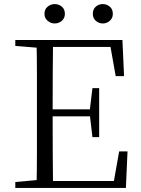

<svg xmlns="http://www.w3.org/2000/svg" viewBox="-20 -921 689 941"><path d="M248 -806Q229 -806 213.5 -819Q198 -832 198 -853Q198 -876 213.5 -888.5Q229 -901 248 -901Q268 -901 283 -888.5Q298 -876 298 -853Q298 -832 283 -819Q268 -806 248 -806ZM484 -806Q464 -806 449.5 -819Q435 -832 435 -853Q435 -876 449.5 -888.5Q464 -901 484 -901Q503 -901 518 -888.5Q533 -876 533 -853Q533 -832 518 -819Q503 -806 484 -806ZM55 0V-29L189 -41H200V0ZM159 0Q161 -83 161 -166.5Q161 -250 161 -335V-390Q161 -475 161 -559Q161 -643 159 -725H240Q239 -643 238.5 -557.5Q238 -472 238 -378V-357Q238 -256 238.5 -169.5Q239 -83 240 0ZM200 0V-34H572L534 -10L564 -179H605L597 0ZM200 -351V-385H439V-351ZM433 -249 420 -360V-381L433 -489H466V-249ZM55 -696V-725H200V-685H189ZM547 -548 517 -717 556 -691H200V-725H580L588 -548Z"/></svg>

Font: Noto Serif TC ExtraLight Light
Style: Regular
Weight: 300
Version: Version 2.003-H1;hotconv 1.1.1;makeotfexe 2.6.0